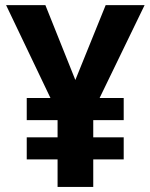

<svg xmlns="http://www.w3.org/2000/svg" viewBox="-20 -734 591 754"><path d="M275.9 -419.9 395 -713.9H547.9L371.1 -349.1H465.8V-262.2H346.2V-194.8H465.8V-107.9H346.2V0H206.1V-107.9H85V-194.8H206.1V-262.2H85V-349.1H178.2L3.9 -713.9H158.2Z"/></svg>

Font: Droid Sans
Style: Bold
Weight: 700
Foundry: Ascender Corporation
Version: Version 1.00 build 112